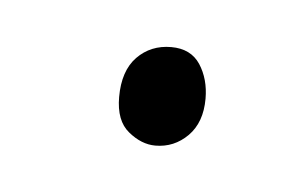

<svg xmlns="http://www.w3.org/2000/svg" viewBox="-24 -297 179 114"><g transform="rotate(5 65.5 -240.5)"><path d="M75.2 -270Q86.9 -270 92.5 -261.5Q98.1 -252.9 98.1 -241.2Q98.1 -227.1 90.1 -219Q82 -210.9 70.8 -210.9Q62.5 -210.9 54.7 -217.3Q46.9 -223.6 46.9 -237.8Q46.9 -253.4 54.9 -261.7Q63 -270 75.2 -270Z"/></g></svg>

Font: Stalemate
Style: Regular
Weight: 400
Designer: Astigmatic (AOETI)
Foundry: Astigmatic (AOETI)
Version: Version 001.000